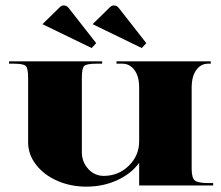

<svg xmlns="http://www.w3.org/2000/svg" viewBox="-20 -679 809 703"><path d="M319.1 -590.5 382 -652.1Q389 -659.1 397.3 -659.1Q407.8 -659.1 415.2 -649.5L515.7 -521L499.1 -503.1ZM135.5 -590.5 198.4 -652.1Q205.4 -659.1 213.7 -659.1Q224.2 -659.1 231.6 -649.5L332.2 -521L315.6 -503.1ZM83 -393.4Q83 -428.8 74.5 -437.3Q66 -445.8 30.6 -445.8H13.1V-454.5H354V-445.8H332.2Q296.8 -445.8 288.2 -437.3Q279.7 -428.8 279.7 -393.4V-122.4Q279.7 -86.1 303.1 -60.5Q326.5 -35 359.7 -35Q413.5 -35 451.5 -72.1Q489.5 -109.3 489.5 -161.7V-358.4Q489.5 -399.5 472.2 -422.6Q455 -445.8 428.3 -445.8H406.5V-454.5H751.7V-445.8H741.3Q715.5 -445.8 698.6 -422.6Q681.8 -399.5 681.8 -358.4V-61.2Q681.8 -27.1 693.8 -17.9Q705.9 -8.7 743 -8.7H760.5V0H489.5V-83Q461.1 -43.3 409.5 -19.4Q358 4.4 295.9 4.4Q238.2 4.4 189.2 -17.3Q140.3 -38.9 111.7 -76.3Q83 -113.6 83 -157.3Z"/></svg>

Font: Wabroye
Style: Medium
Weight: 500
Designer: gluk
Foundry: gluk
Version: Version 0.14